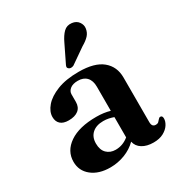

<svg xmlns="http://www.w3.org/2000/svg" viewBox="-172 -835 908 968"><g transform="rotate(-30 282.0 -351.5)"><path d="M43.5 -105Q43.5 -167.5 99.5 -206Q155.5 -244.5 256 -244.5Q278.5 -244.5 298.5 -241.8Q318.5 -239 335 -234V-374.5Q335 -410 317 -429.2Q299 -448.5 266.5 -448.5Q237 -448.5 221 -435.8Q205 -423 205 -405V-361Q205 -330.5 184.8 -314.2Q164.5 -298 128 -298Q96.5 -298 80.5 -312.8Q64.5 -327.5 64.5 -353.5Q64.5 -385 90.5 -415.2Q116.5 -445.5 167.2 -465.5Q218 -485.5 292.5 -485.5Q384.5 -485.5 429.5 -448.2Q474.5 -411 474.5 -347.5V-87.5Q474.5 -59.5 496.5 -59.5Q508 -59.5 513.2 -64.8Q518.5 -70 522.5 -75Q525.5 -78.5 528.5 -81Q531.5 -83.5 536 -83.5Q548 -83.5 548 -66.5Q548 -49.5 536.2 -31.2Q524.5 -13 501 -0.2Q477.5 12.5 443 12.5Q403.5 12.5 377.8 -3.5Q352 -19.5 346 -48Q317 -19 276.2 -3.2Q235.5 12.5 191 12.5Q125 12.5 84.2 -20Q43.5 -52.5 43.5 -105ZM187.5 -128.5Q187.5 -91 207.5 -71.2Q227.5 -51.5 259 -51.5Q301 -51.5 335 -79.5V-197.5Q321 -202.5 306.5 -205.5Q292 -208.5 276 -208.5Q234.5 -208.5 211 -187.2Q187.5 -166 187.5 -128.5ZM304.5 -649.5Q320 -682.5 338.8 -700.8Q357.5 -719 386 -715.5Q411 -712.5 423.8 -694.5Q436.5 -676.5 433.5 -657Q430.5 -634.5 415.8 -618.5Q401 -602.5 374 -587L285.5 -525.5Q278 -522 270 -522Q262 -522 257 -527Q250.5 -532.5 252 -539.2Q253.5 -546 257.5 -553Z"/></g></svg>

Font: Fraunces 9pt SemiBold
Style: Regular
Weight: 600
Version: Version 1.000;[b76b70a41]